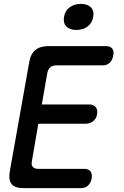

<svg xmlns="http://www.w3.org/2000/svg" viewBox="-20 -967 640 987"><path d="M195 -430H438Q461 -430 472 -416.5Q483 -403 479 -380Q476 -358 459.5 -344.5Q443 -331 420 -331H177L144 -139Q140 -119 148.5 -109Q157 -99 177 -99H413Q436 -99 445.5 -85.5Q455 -72 451 -49Q447 -27 433 -13.5Q419 0 396 0H100Q57 0 40 -20.5Q23 -41 30 -84L130 -646Q137 -689 161.5 -709.5Q186 -730 229 -730H525Q548 -730 557.5 -716.5Q567 -703 562 -681Q558 -658 544 -644.5Q530 -631 507 -631H270Q250 -631 238.5 -621Q227 -611 223 -591ZM372 -813Q338 -813 321 -831Q304 -849 309 -880Q314 -911 337.5 -929Q361 -947 396 -947Q430 -947 447.5 -929Q465 -911 459 -880Q454 -849 430.5 -831Q407 -813 372 -813Z"/></svg>

Font: Maple Mono NL Medium
Style: Italic
Weight: 500
Italic angle: -10°
Monospace: yes
Designer: subframe7536
Version: Version 7.000